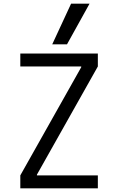

<svg xmlns="http://www.w3.org/2000/svg" viewBox="-20 -1020 640 1040"><path d="M90 0V-70L420 -656V-660H90V-730H510V-660L180 -74V-70H510V0ZM343 -780H263L365 -1000H465Z"/></svg>

Font: M PLUS Code Latin 60
Style: Regular
Weight: 400
Width: 7
Monospace: yes
Designer: Coji Morishita
Foundry: UNDERFOREST DESIGN
Version: Version 1.005; ttfautohint (v1.8.3)